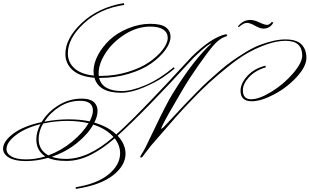

<svg xmlns="http://www.w3.org/2000/svg" viewBox="-38 -1015 2002 1242"><path d="M1730 -868 1721 -874Q1705 -854 1689.5 -854Q1674 -854 1640 -870Q1606 -886 1581 -886Q1534 -886 1501 -844L1506 -839Q1538 -867 1559 -867Q1580 -867 1612 -848.5Q1644 -830 1666 -830Q1708 -830 1730 -868ZM249 -228Q331 -243 405.5 -243Q480 -243 542 -230Q563 -270 563 -300Q563 -363 480 -363Q409 -363 347.5 -324.5Q286 -286 249 -228ZM297 -1Q334 13 389 13Q534 13 696 -129Q648 -183 565 -209Q530 -146 459 -89Q388 -32 297 -1ZM197 -113Q197 -162 224 -212Q124 -187 64 -140.5Q4 -94 4 -51Q4 -21 36.5 -2.5Q69 16 130.5 16Q192 16 255 -3Q197 -41 197 -113ZM535 -218Q470 -233 395.5 -233Q321 -233 241 -216Q212 -166 212 -116Q212 -44 275 -10Q359 -41 429 -99Q499 -157 535 -218ZM600 -541 601 -524H615Q705 -524 788.5 -549.5Q872 -575 927 -613Q982 -651 1014.5 -693.5Q1047 -736 1047 -770Q1047 -804 1018.5 -823.5Q990 -843 934 -843Q849 -843 770 -793Q691 -743 645.5 -673Q600 -603 600 -541ZM763 -995 766 -983Q610 -961 505.5 -864.5Q401 -768 401 -670Q401 -612 443 -573.5Q485 -535 569 -526Q567 -544 567 -554Q567 -604 595 -657.5Q623 -711 671 -756.5Q719 -802 791 -831.5Q863 -861 933.5 -861Q1004 -861 1034.5 -838.5Q1065 -816 1065 -777Q1065 -738 1032 -692.5Q999 -647 942 -606Q885 -565 796.5 -538Q708 -511 609 -511H603Q625 -426 750 -426Q814 -426 903 -464Q992 -502 1086 -580L1092 -572Q1062 -546 1016 -514.5Q970 -483 890 -449Q810 -415 745 -415Q601 -415 573 -512Q480 -519 432.5 -561Q385 -603 385 -666Q385 -767 491.5 -867Q598 -967 763 -995ZM938 -72 882 1Q877 4 873 4Q869 4 869 -2L881 -23Q895 -41 944 -146L961 -181Q1038 -343 1077 -406Q1214 -629 1330 -734Q1313 -734 1238 -664L1213 -640Q902 -299 723 -137Q774 -83 774 -21Q774 56 692.5 119.5Q611 183 452 207V196Q591 174 665 112.5Q739 51 739 -24Q739 -74 704 -120Q623 -50 546 -12Q469 26 392 26Q315 26 273 6Q200 27 129 27Q58 27 20 4.5Q-18 -18 -18 -53Q-18 -101 48 -150.5Q114 -200 231 -225Q270 -290 339.5 -333.5Q409 -377 492 -377Q543 -377 568 -355.5Q593 -334 593 -298Q593 -262 572 -222Q663 -195 714 -145Q722 -153 769 -196Q816 -239 931.5 -359Q1047 -479 1124 -564L1202 -648Q1330 -773 1421 -793Q1432 -793 1432 -787.5Q1432 -782 1426 -780Q1380 -766 1339.5 -717.5Q1299 -669 1240.5 -585Q1182 -501 1140 -429Q1038 -257 1012 -202L1004 -183Q1004 -182 1007 -182L1020 -192Q1041 -214 1084.5 -261Q1128 -308 1155 -336.5Q1182 -365 1227.5 -411.5Q1273 -458 1305.5 -488Q1338 -518 1384.5 -558Q1431 -598 1468.5 -624Q1506 -650 1552.5 -678.5Q1599 -707 1640 -723Q1736 -760 1808 -760Q1880 -760 1912 -728Q1944 -696 1944 -640.5Q1944 -585 1881 -516.5Q1818 -448 1734.5 -404Q1651 -360 1590 -360Q1518 -360 1518 -428Q1518 -475 1562 -523.5Q1606 -572 1679 -590L1682 -580Q1613 -559 1573 -516Q1533 -473 1533 -431Q1533 -373 1586 -373Q1639 -373 1718 -421.5Q1797 -470 1857 -539.5Q1917 -609 1917 -655.5Q1917 -702 1891 -726.5Q1865 -751 1809 -751Q1753 -751 1687.5 -728Q1622 -705 1564 -672Q1506 -639 1436.5 -583Q1367 -527 1316.5 -481Q1266 -435 1200 -366Q1134 -297 1099 -257Q1064 -217 1008 -152.5Q952 -88 938 -72Z"/></svg>

Font: Monsieur La Doulaise
Style: Regular
Weight: 400
Designer: Alejandro Paul
Foundry: Alejandro Paul
Version: Version 1.000